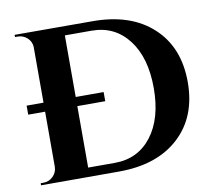

<svg xmlns="http://www.w3.org/2000/svg" viewBox="-78 -790 987 880"><g transform="rotate(-10 416.0 -350.0)"><path d="M43.9 -700.2 406.7 -699.7Q584 -699.7 686 -605.7Q788.1 -511.7 788.1 -349.6Q788.1 -187.5 686 -93.8Q584 0 406.7 0H43.5L43.9 -9.8H56.6Q83 -9.8 101.6 -28.3Q120.1 -46.9 120.6 -72.8V-329.1H42V-371.1H120.6V-632.8Q118.2 -657.2 99.9 -673.6Q81.5 -689.9 56.6 -689.9H44.4ZM270.5 -328.6V-42.5H394.5Q502.4 -42.5 566.2 -125.2Q629.9 -208 629.9 -349.6Q629.9 -491.7 565.9 -574.7Q502 -657.7 394.5 -657.7H270.5V-371.1H400.4V-328.6Z"/></g></svg>

Font: Cinzel Decorative Bold
Style: Regular
Weight: 700
Designer: Natanael Gama
Version: Version 1.001;PS 001.001;hotconv 1.0.56;makeotf.lib2.0.21325